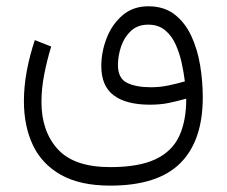

<svg xmlns="http://www.w3.org/2000/svg" viewBox="-20 -372 718 608"><path d="M329.1 215.8Q233.9 215.8 173.3 181.9Q112.8 147.9 84.2 87.6Q55.7 27.3 55.7 -51.8Q55.7 -98.1 64.9 -147.7Q74.2 -197.3 90.3 -245.1L142.1 -224.6Q128.9 -181.6 120.1 -136.7Q111.3 -91.8 111.3 -48.8Q111.3 43.9 163.1 100.6Q214.8 157.2 329.1 157.2Q418.5 157.2 471.2 132.8Q523.9 108.4 546.9 60.3Q569.8 12.2 569.8 -59.6Q542 -51.8 515.1 -46.1Q488.3 -40.5 454.6 -40.5Q379.4 -40.5 340.1 -70.1Q300.8 -99.6 300.8 -162.6Q300.8 -208 317.9 -251.7Q335 -295.4 368.2 -323.7Q401.4 -352.1 449.7 -352.1Q499.5 -352.1 532.7 -326.4Q565.9 -300.8 585.7 -258.3Q605.5 -215.8 613.8 -165Q622.1 -114.3 622.1 -63.5Q622.1 73.7 550.8 144.8Q479.5 215.8 329.1 215.8ZM458 -95.7Q485.8 -95.7 512.9 -101.3Q540 -106.9 565.4 -114.3Q562 -142.1 555.2 -173.3Q548.3 -204.6 535.9 -231.9Q523.4 -259.3 502.4 -276.6Q481.4 -293.9 449.2 -293.9Q416 -293.9 394.8 -274.2Q373.5 -254.4 363.5 -224.9Q353.5 -195.3 353.5 -166Q353.5 -124 382.1 -109.9Q410.6 -95.7 458 -95.7Z"/></svg>

Font: Vazirmatn RD UI FD ExtraLight
Style: Regular
Weight: 200
Designer: Saber Rastikerdar
Foundry: Saber Rastikerdar
Version: Version 33.003